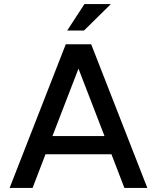

<svg xmlns="http://www.w3.org/2000/svg" viewBox="-20 -917 766 937"><path d="M301 -701H425L699 0H587L524 -164H202L139 0H27ZM236 -253H490L363 -582ZM308 -768 392 -897H521L390 -768Z"/></svg>

Font: LT Superior Semi-bold
Style: Regular
Weight: 600
Designer: Daniel Lyons
Foundry: LyonsType
Version: Version 1.0